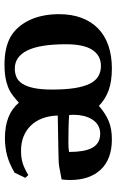

<svg xmlns="http://www.w3.org/2000/svg" viewBox="152 -664 528 873"><g transform="rotate(90 416.5 -227.0)"><path d="M788.1 -77.6 764.6 -28.8Q723.1 -4.4 685.8 5.4Q648.4 15.1 607.4 15.1Q499.5 15.1 446.3 -48.3Q430.2 -33.7 418 -24.2Q405.8 -14.6 395 -8.5Q384.3 -2.4 374.3 1.2Q364.3 4.9 352.5 8.3Q318.8 17.1 273.9 17.1Q197.3 17.1 148.4 -9.8Q124 -23.4 104.7 -45.2Q85.4 -66.9 71.8 -95Q58.1 -123 51 -157.5Q43.9 -191.9 43.9 -231Q43.9 -287.6 60.3 -332Q76.7 -376.5 107.9 -407.5Q139.2 -438.5 185.3 -454.8Q231.4 -471.2 290.5 -471.2Q350.1 -471.2 390.6 -456.3Q431.2 -441.4 460.9 -412.1Q497.1 -443.8 532.2 -457.5Q565.9 -471.2 613.3 -471.2Q658.7 -471.2 693.1 -458.3Q727.5 -445.3 750.7 -420.7Q773.9 -396 785.9 -361.1Q797.9 -326.2 797.9 -282.2Q797.9 -272.9 797.4 -262.9Q796.9 -252.9 795.4 -242.7L738.3 -231.9Q728.5 -230 710.4 -229.2Q692.4 -228.5 665.5 -228L504.9 -225.1Q505.9 -186.5 517.6 -155.5Q529.3 -124.5 550.3 -102.8Q571.3 -81.1 600.1 -69.6Q628.9 -58.1 664.6 -58.1Q680.7 -58.1 694.1 -59.8Q707.5 -61.5 720.5 -65.4Q733.4 -69.3 746.8 -75.7Q760.3 -82 775.4 -91.3ZM291 -29.8Q312.5 -29.8 330.1 -37.4Q347.7 -44.9 360.1 -64Q372.6 -83 379.6 -115.7Q386.7 -148.4 386.7 -199.2Q386.7 -259.3 380.1 -301.3Q373.5 -343.3 360.4 -370.1Q347.2 -397 326.9 -409.2Q306.6 -421.4 279.3 -421.4Q231.9 -421.4 206.3 -382.3Q180.7 -343.3 180.7 -263.2Q180.7 -143.6 209 -86.7Q237.3 -29.8 291 -29.8ZM502.4 -276.9Q530.3 -274.9 561.5 -274.2Q592.8 -273.4 628.4 -273.4Q652.3 -273.4 670.4 -276.4Q670.4 -310.5 666 -336.9Q661.6 -363.3 651.9 -381.3Q642.1 -399.4 626.2 -408.7Q610.4 -418 587.4 -418Q564.5 -418 548.1 -407.5Q531.7 -397 521.5 -379.9Q511.2 -362.8 506.3 -341.6Q501.5 -320.3 501.5 -298.8Q501.5 -294.9 501.7 -289.6Q502 -284.2 502.4 -276.9Z"/></g></svg>

Font: XB Kayhan
Style: Bold
Weight: 700
Designer: Behnam
Foundry: Irmug
Version: Version 7.300 2009